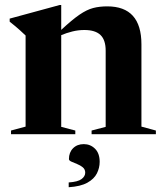

<svg xmlns="http://www.w3.org/2000/svg" viewBox="-20 -548 671 784"><path d="M354 -15 411.5 -30V-341Q411.5 -385 390.2 -405.2Q369 -425.5 324.5 -425.5Q299.5 -425.5 275.5 -419.5Q251.5 -413.5 230 -404.5V-30L287.5 -15V0H25V-15L84.5 -31V-403Q76 -411 60.8 -425Q45.5 -439 19.5 -459.5V-472L223.5 -527.5H230V-426Q274.5 -467.5 304.5 -488Q334.5 -508.5 360.2 -515.2Q386 -522 418 -522Q557.5 -522 557.5 -367V-31L616.5 -15V0H354ZM260.5 197Q298 194.5 313 183.2Q328 172 328 157Q328 143.5 318 135.2Q308 127 294.8 121.8Q281.5 116.5 271.5 112Q261.5 107.5 261.5 101.5Q261.5 74.5 278.2 57.5Q295 40.5 322 40.5Q349 40.5 368 59.2Q387 78 387 113Q387 137 375.8 159.8Q364.5 182.5 336.8 198Q309 213.5 260.5 216.5Z"/></svg>

Font: Newsreader 72pt SemiBold
Style: Regular
Weight: 600
Designer: Hugues Gentile
Foundry: Production Type
Version: Version 1.003; ttfautohint (v1.8.3)